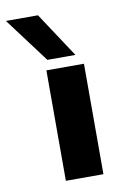

<svg xmlns="http://www.w3.org/2000/svg" viewBox="-136 -708 494 755"><g transform="rotate(-10 111.0 -330.0)"><path d="M65 -441H215V0H65ZM-58 -660H70L188 -481H76Z"/></g></svg>

Font: Teachers[wght]
Style: Regular
Weight: 400
Designer: Alfredo Marco Pradil & Chank Diesel
Version: Version 1.000;Glyphs 3.1.2 (3151)